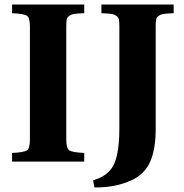

<svg xmlns="http://www.w3.org/2000/svg" viewBox="-20 -712 810 846"><path d="M390.1 83Q417 74.2 434.1 64Q451.2 53.7 466.8 36.1Q505.9 -7.8 505.9 -146V-595.2Q505.9 -615.7 503.9 -625.7Q502 -635.7 492.4 -642.3Q482.9 -648.9 469.2 -650.9Q455.6 -652.8 426.8 -653.8V-691.9H745.1V-653.8Q716.3 -652.8 702.6 -650.9Q689 -648.9 679.4 -642.3Q669.9 -635.7 668 -625.7Q666 -615.7 666 -595.2V-143.1Q666 -55.2 642.1 -0.5Q618.2 54.2 562 81.1Q489.3 115.2 396 113.8ZM33.2 0V-38.1Q86.4 -40.5 99.1 -49.8Q111.8 -59.1 111.8 -97.2V-595.2Q111.8 -633.3 99.1 -642.3Q86.4 -651.4 33.2 -653.8V-691.9H351.1V-653.8Q322.3 -652.8 308.6 -650.9Q294.9 -648.9 285.4 -642.3Q275.9 -635.7 273.9 -625.7Q272 -615.7 272 -595.2V-97.2Q272 -59.1 284.9 -49.8Q297.9 -40.5 351.1 -38.1V0Z"/></svg>

Font: Linguistics Pro
Style: Bold
Weight: 700
Designer: Stefan Peev, Context Ltd
Foundry: Stefan Peev, Context Ltd
Version: Version 001.000